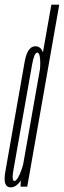

<svg xmlns="http://www.w3.org/2000/svg" viewBox="-44 -805 276 828"><path d="M44.5 0H73.5L211.5 -785H177.5L46.5 -43ZM2 3Q25.5 3 44.5 -25Q63.5 -53 70.5 -89L59.5 -112Q54 -83.5 41.2 -54Q28.5 -24.5 18 -24.5Q5 -24.5 14.8 -77Q24.5 -129.5 54.5 -301Q85 -473 94.2 -525.5Q103.5 -578 116.5 -578Q127 -578 129 -549Q131 -520 126.5 -492L144.5 -514Q151.5 -549.5 141.8 -577.5Q132 -605.5 109 -605.5Q74.5 -605.5 62.5 -539.5Q50.5 -473.5 20.5 -301Q-9.5 -129.5 -21.2 -63.2Q-33 3 2 3Z"/></svg>

Font: Anybody UltraCondensed ExtraLight
Style: Italic
Weight: 250
Width: 1
Italic angle: -10°
Version: Version 1.113;gftools[0.9.25]